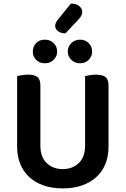

<svg xmlns="http://www.w3.org/2000/svg" viewBox="-20 -1029 697 1065"><path d="M328 16Q268 16 221 -0.5Q174 -17 141.5 -47.5Q109 -78 92 -120.5Q75 -163 75 -216V-607Q83 -609 100.5 -612Q118 -615 135 -615Q171 -615 187.5 -602Q204 -589 204 -554V-221Q204 -158 239 -124.5Q274 -91 328 -91Q382 -91 417 -124.5Q452 -158 452 -221V-607Q461 -609 478 -612Q495 -615 512 -615Q548 -615 565 -602Q582 -589 582 -554V-216Q582 -163 565 -120.5Q548 -78 515 -47.5Q482 -17 435 -0.5Q388 16 328 16ZM297 -743Q297 -716 277.5 -697Q258 -678 229 -678Q199 -678 180.5 -697Q162 -716 162 -743Q162 -771 180.5 -790Q199 -809 229 -809Q258 -809 277.5 -790Q297 -771 297 -743ZM491 -743Q491 -716 472 -697Q453 -678 424 -678Q395 -678 375.5 -697Q356 -716 356 -743Q356 -771 375.5 -790Q395 -809 424 -809Q453 -809 472 -790Q491 -771 491 -743ZM373 -1009Q404 -1009 420 -995Q436 -981 436 -964Q436 -949 428.5 -937.5Q421 -926 407 -912L343 -844Q317 -844 301.5 -856.5Q286 -869 286 -885Q286 -901 301 -920Z"/></svg>

Font: Baloo Chettan 2 SemiBold
Style: Regular
Weight: 600
Designer: Maithili Shingre, Unnati Kotecha and Ek Type
Foundry: Ek Type
Version: Version 1.640;hotconv 1.0.111;makeotfexe 2.5.65597; ttfautoh